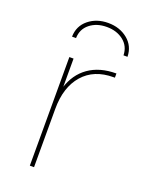

<svg xmlns="http://www.w3.org/2000/svg" viewBox="-137 -789 657 859"><g transform="rotate(20 191.5 -360.0)"><path d="M115 -517H135V-374L133 -377Q154 -446 206.5 -483Q259 -520 338 -520V-500Q335 -500 332 -500Q239 -500 187 -440.5Q135 -381 135 -278V0H115ZM227 -720Q282 -720 320 -689Q358 -658 359 -607H340Q339 -650 307 -675.5Q275 -701 227 -701Q179 -701 147 -675.5Q115 -650 114 -607H95Q96 -658 134 -689Q172 -720 227 -720Z"/></g></svg>

Font: iiserrat Thin
Style: Regular
Weight: 100
Designer: Akira Ohta
Foundry: Akira Ohta
Version: Version 1.200;Glyphs 3.3.1 (3343)